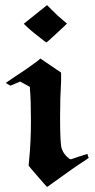

<svg xmlns="http://www.w3.org/2000/svg" viewBox="-20 -706 371 751"><path d="M73 -613 164 -686 184 -666Q203 -646 231 -623L242 -614Q242 -613 202.5 -576.5Q163 -540 162 -540Q159 -540 126 -567Q98 -588 73 -613ZM258 -83Q259 -83 290 -94L322 -104Q325 -91 327 -89Q327 -88 312 -78Q274 -54 190 7Q166 25 164 25Q163 25 127.5 -16Q92 -57 92 -58Q92 -59 94 -81Q101 -150 101 -234Q101 -318 97 -358V-366L59 -387L40 -379L21 -371Q20 -371 11.5 -376Q3 -381 3 -382L38 -406Q78 -431 125 -466L138 -477L219 -422V-389Q215 -324 215 -247Q215 -137 222 -123Q230 -101 250 -86Q254 -83 258 -83Z"/></svg>

Font: MathJax_Fraktur
Style: Bold
Weight: 700
Version: Version 1.1